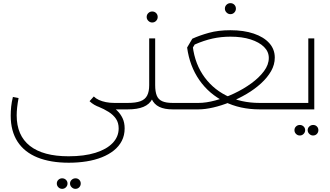

<svg xmlns="http://www.w3.org/2000/svg" viewBox="-20 -695 2095 1220"><path d="M417 339Q301 339 218 305.5Q135 272 91.5 205Q48 138 48 40Q48 12 51 -17.5Q54 -47 62 -79L98 -72Q92 -40 89 -13Q86 14 86 38Q86 166 170 232Q254 298 416 298Q515 298 586 276Q657 254 695.5 214Q734 174 734 121Q734 85 717 60Q700 35 671 16.5Q642 -2 603 -18L619 -54Q648 -43 675.5 -28Q703 -13 724.5 8Q746 29 759 56.5Q772 84 772 121Q772 165 754 200Q736 235 703.5 261Q671 287 627 304.5Q583 322 529.5 330.5Q476 339 417 339ZM707 0Q603 0 549 -52L576 -82Q589 -69 608.5 -60Q628 -51 653 -46Q678 -41 707 -41H768V0ZM768 0V-41Q781 -41 784.5 -35.5Q788 -30 788 -21Q788 -12 784.5 -6Q781 0 768 0ZM459 505Q446 505 435.5 495Q425 485 425 471Q425 457 435.5 447.5Q446 438 460 438Q474 438 483.5 447.5Q493 457 493 471Q493 485 483.5 495Q474 505 459 505ZM375 505Q361 505 351 495Q341 485 341 471Q341 457 351 447.5Q361 438 375 438Q389 438 399 447.5Q409 457 409 471Q409 485 399 495Q389 505 375 505Z M768 0V-41H792Q843 -41 872.5 -52Q902 -63 915 -88Q928 -113 928 -154V-451H966V-154Q966 -101 948 -66.5Q930 -32 891.5 -16Q853 0 792 0ZM1077 0Q1025 0 992 -16Q959 -32 943.5 -66.5Q928 -101 928 -154H966Q966 -113 976 -88Q986 -63 1010.5 -52Q1035 -41 1077 -41H1098V0ZM1098 0V-41Q1111 -41 1114.5 -35.5Q1118 -30 1118 -21Q1118 -12 1114.5 -6Q1111 0 1098 0ZM768 0Q755 0 751.5 -6Q748 -12 748 -21Q748 -31 751.5 -36Q755 -41 768 -41ZM947 -552Q933 -552 922.5 -562.5Q912 -573 912 -587Q912 -602 922.5 -612Q933 -622 947 -622Q962 -622 972 -612Q982 -602 982 -587Q982 -573 972 -562.5Q962 -552 947 -552Z M1098 0V-41H1241Q1290 -41 1349 -57Q1408 -73 1467.5 -101Q1527 -129 1577 -165.5Q1627 -202 1657.5 -243Q1688 -284 1688 -327Q1688 -367 1657.5 -397Q1627 -427 1572.5 -444.5Q1518 -462 1444 -462Q1385 -462 1330.5 -450Q1276 -438 1217 -412L1198 -380L1169 -393L1202 -449Q1248 -470 1307.5 -486.5Q1367 -503 1444 -503Q1529 -503 1592.5 -481.5Q1656 -460 1691 -421Q1726 -382 1726 -329Q1726 -284 1702.5 -243Q1679 -202 1638.5 -165Q1598 -128 1547 -98Q1496 -68 1441.5 -46Q1387 -24 1335 -12Q1283 0 1241 0ZM1630 0Q1505 0 1406.5 -49Q1308 -98 1246.5 -186.5Q1185 -275 1169 -393L1202 -430Q1210 -311 1266.5 -223.5Q1323 -136 1416.5 -88.5Q1510 -41 1630 -41H1801V0ZM1801 0V-41Q1814 -41 1817.5 -35.5Q1821 -30 1821 -21Q1821 -12 1817.5 -6Q1814 0 1801 0ZM1098 0Q1085 0 1081.5 -6Q1078 -12 1078 -21Q1078 -31 1081.5 -36Q1085 -41 1098 -41ZM1444 -605Q1430 -605 1419.5 -615.5Q1409 -626 1409 -640Q1409 -655 1419.5 -665Q1430 -675 1444 -675Q1459 -675 1469 -665Q1479 -655 1479 -640Q1479 -626 1469 -615.5Q1459 -605 1444 -605Z M1939 -451H1977V0H1801V-41H1939ZM1801 0Q1788 0 1784.5 -6Q1781 -12 1781 -21Q1781 -31 1784.5 -36Q1788 -41 1801 -41ZM1969 166Q1956 166 1945.5 156Q1935 146 1935 132Q1935 118 1945.5 108.5Q1956 99 1970 99Q1984 99 1993.5 108.5Q2003 118 2003 132Q2003 146 1993.5 156Q1984 166 1969 166ZM1885 166Q1871 166 1861 156Q1851 146 1851 132Q1851 118 1861 108.5Q1871 99 1885 99Q1899 99 1909 108.5Q1919 118 1919 132Q1919 146 1909 156Q1899 166 1885 166Z"/></svg>

Font: Alexandria ExtraLight
Style: Regular
Weight: 250
Designer: Mohamed Gaber
Foundry: Kief Type Foundry
Version: Version 5.100